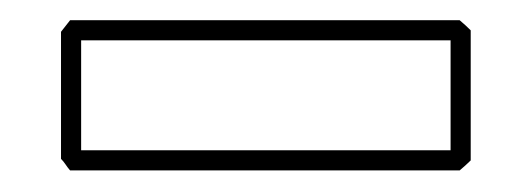

<svg xmlns="http://www.w3.org/2000/svg" viewBox="-20 80 515 186"><path d="M47.9 99.6H425.3Q428.2 102.1 430.9 104.5Q433.6 106.9 436 109.4V235.4Q433.6 237.8 430.9 240.2Q428.2 242.7 425.3 245.1H47.9Q45.4 242.2 43.5 239.3Q41.5 236.3 39.1 233.9V110.8ZM58.6 119.1V225.6H416.5V119.1Z"/></svg>

Font: Preussische VI 9 Linie
Style: Regular
Weight: 400
Designer: Peter Wiegel
Foundry: Peter Wiegel
Version: Version 1.000 2009 initial release